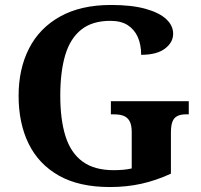

<svg xmlns="http://www.w3.org/2000/svg" viewBox="-20 -744 809 774"><path d="M423 10Q299 10 217.5 -36Q136 -82 95.5 -164.5Q55 -247 55 -358Q55 -466 97 -548.5Q139 -631 222.5 -677.5Q306 -724 428 -724Q511 -724 566.5 -708.5Q622 -693 650 -667Q678 -641 678 -608Q678 -573 645 -548Q612 -523 549 -523Q549 -564 535.5 -594.5Q522 -625 495 -642.5Q468 -660 425 -660Q352 -660 307.5 -624.5Q263 -589 243 -522Q223 -455 223 -358Q223 -262 244 -195Q265 -128 312.5 -93Q360 -58 438 -58Q457 -58 475.5 -59.5Q494 -61 511 -65V-212Q511 -239 503 -254.5Q495 -270 479.5 -276.5Q464 -283 440 -283H427V-336H741V-283H728Q708 -283 694.5 -276Q681 -269 675 -253Q669 -237 669 -208V-44Q611 -17 551 -3.5Q491 10 423 10Z"/></svg>

Font: Noto Serif Gujarati
Style: Bold
Weight: 700
Version: Version 2.102